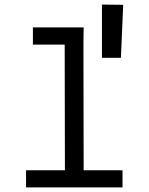

<svg xmlns="http://www.w3.org/2000/svg" viewBox="-20 -820 650 840"><path d="M346 -700H124V-625H263L264 -75H94V0H516V-75H346L345 -625ZM519 -799 426 -800V-567H509Z"/></svg>

Font: Necto Mono
Style: Regular
Weight: 400
Designer: Marco Condello
Foundry: Collletttivo
Version: Version 1.300;Glyphs 3.2 (3217)